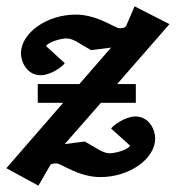

<svg xmlns="http://www.w3.org/2000/svg" viewBox="-36 -546 554 605"><path d="M280 12C373 12 453 -46 453 -110C453 -137 434 -179 391 -179C358 -179 321 -151 314 -141L374 -87C365 -72 324 -63 310 -63C287 -63 267 -81 231 -100L168 -92L282 -222H392V-281H333L498 -470L388 -526L361 -463C356 -458 349 -457 340 -457C327 -457 271 -500 203 -500C110 -500 30 -441 30 -378C30 -351 49 -309 92 -309C125 -309 162 -337 168 -347L109 -401C118 -415 159 -425 173 -425C196 -425 216 -407 251 -388L314 -396L214 -281H83V-222H163L-16 -16L85 39L122 -25C126 -31 134 -31 143 -31C156 -31 212 12 280 12Z"/></svg>

Font: Veleka
Style: Bold Italic
Weight: 700
Italic angle: -12°
Designer: Stefan Peev, Context Ltd, 2016; SIL International, 1997-2014.
Foundry: Stefan Peev, Context Ltd, 2016
Version: Version 5.000